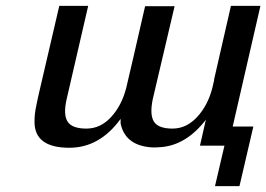

<svg xmlns="http://www.w3.org/2000/svg" viewBox="-20 -492 903 651"><path d="M741 2H658L678 -86Q611 1 524 7Q504 9 486 7Q404 -2 389 -73V-89Q318 9 215 9Q97 9 97 -79Q97 -94 98.5 -107Q100 -120 104 -138.5Q108 -157 110 -167L181 -472H279L206 -156Q194 -104 209 -80Q224 -56 273 -56Q321 -56 357 -95.5Q393 -135 408 -194Q425 -265 472 -471H572L498 -156Q487 -103 502 -79.5Q517 -56 565 -56Q612 -56 648.5 -95.5Q685 -135 700 -194L706 -220V-223L763 -472H863L769 -63H839L792 139H709Z"/></svg>

Font: Coval
Style: Italic
Weight: 400
Foundry: Context Ltd
Version: Version 001.000